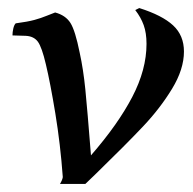

<svg xmlns="http://www.w3.org/2000/svg" viewBox="-20 -457 480 477"><path d="M437 -329Q437 -285 407.5 -236.5Q378 -188 335.5 -143Q293 -98 219 -26L192 0H129Q135 -10 136 -17Q130 -99 117.5 -175Q105 -251 94 -297Q84 -340 74 -353.5Q64 -367 44 -368L11 -369Q11 -377 13 -386Q15 -395 19 -399Q49 -403 65.5 -407.5Q82 -412 96.5 -418Q111 -424 117 -426Q143 -419 155 -400Q167 -381 178 -326Q187 -285 192 -235Q197 -185 206 -71Q273 -148 308.5 -216Q344 -284 344 -348Q344 -375 337 -394.5Q330 -414 316 -432L326 -437Q383 -419 410 -394Q437 -369 437 -329Z"/></svg>

Font: Charmonman
Style: Bold
Weight: 700
Designer: Ekaluck Peanpanawate
Foundry: Cadson Demak Co.,Ltd.
Version: Version 1.000; ttfautohint (v1.6)